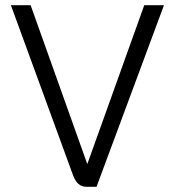

<svg xmlns="http://www.w3.org/2000/svg" viewBox="-20 -720 674 740"><path d="M261 -46 22 -700H98L316 -89H317L536 -700H612L352 0H314Q295 0 282.5 -11Q270 -22 261 -46Z"/></svg>

Font: Stavian Regular
Style: Regular
Weight: 400
Version: Version 1.000; ttfautohint (v1.6)